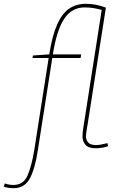

<svg xmlns="http://www.w3.org/2000/svg" viewBox="-126 -770 620 1010"><path d="M-55 220Q-82 220 -106 212L-101 195Q-77 203 -56 203Q-3 203 18.5 154Q40 105 54 21L130 -465H45L47 -478L133 -484Q149 -584 175 -642Q201 -700 238.5 -725Q276 -750 325 -750Q351 -750 376 -745.5Q401 -741 431 -730L334 -110Q333 -108 331.5 -97Q330 -86 328 -73.5Q326 -61 326 -53Q326 -36 337 -21.5Q348 -7 380 -7Q393 -7 408 -10Q423 -13 439 -17L443 -1Q429 4 411.5 7Q394 10 377 10Q340 10 324 -8Q308 -26 308 -51Q308 -63 309 -74.5Q310 -86 312 -96L409 -718Q386 -724 365.5 -727.5Q345 -731 319 -731Q253 -731 213 -673Q173 -615 152 -484H301L298 -465H149L73 21Q58 119 30.5 169.5Q3 220 -55 220Z"/></svg>

Font: Georama Thin
Style: Italic
Weight: 100
Italic angle: -9°
Designer: Jean-Baptiste Levee
Foundry: Production Type
Version: Version 1.000